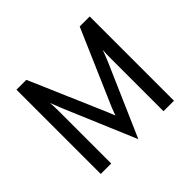

<svg xmlns="http://www.w3.org/2000/svg" viewBox="-162 -908 1128 1128"><g transform="rotate(-45 401.5 -344.0)"><path d="M706.1 0Q684.6 0 619.1 0Q619.1 -107.4 619.1 -429.7Q619.1 -470.7 621.1 -506.8Q611.3 -478.5 589.8 -427.7Q526.4 -281.2 398.4 11.7Q351.6 -98.6 211.9 -429.7Q188.5 -488.3 181.6 -505.9Q184.6 -478.5 184.6 -429.7Q184.6 -287.1 184.6 0Q163.1 0 97.7 0Q97.7 -174.8 97.7 -700.2Q118.2 -700.2 179.7 -700.2Q230.5 -582 382.8 -228.5Q387.7 -216.8 401.4 -181.6Q405.3 -194.3 418.9 -228.5Q487.3 -385.7 623 -700.2Q643.6 -700.2 706.1 -700.2Q706.1 -525.4 706.1 0Z"/></g></svg>

Font: Overpass
Style: Regular
Weight: 400
Designer: Delve Withrington, Thomas Jockin
Version: Version 3.000;DELV;Overpass; ttfautohint (v1.5)